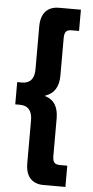

<svg xmlns="http://www.w3.org/2000/svg" viewBox="-60 -822 463 954"><g transform="rotate(5 172.0 -345.0)"><path d="M105 -5V-219Q105 -253 89.5 -271.5Q74 -290 43 -290H20V-401H43Q74 -401 89.5 -419Q105 -437 105 -471V-685Q105 -736 128.5 -761.5Q152 -787 195 -787H304V-681H268Q247 -681 239 -671.5Q231 -662 231 -639V-452Q231 -368 164 -346V-344Q231 -325 231 -238V-51Q231 -28 239 -18.5Q247 -9 268 -9H304V97H195Q152 97 128.5 71.5Q105 46 105 -5Z"/></g></svg>

Font: Prompt Medium
Style: Regular
Weight: 500
Designer: Katatrad Team
Foundry: CadsonDemak
Version: Version 1.001